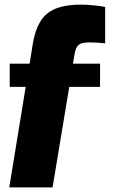

<svg xmlns="http://www.w3.org/2000/svg" viewBox="-20 -657 488 829"><path d="M91 -282H22V-382H108L121 -464Q136 -559 183 -598Q230 -637 329 -637Q354 -637 384.5 -634Q415 -631 434 -627V-470Q416 -472 398 -473Q380 -474 365 -474Q333 -474 320 -463.5Q307 -453 302 -424L295 -382H412V-282H279L207 152H20Z"/></svg>

Font: Blinker ExtraBold
Style: Regular
Weight: 800
Designer: Juergen Huber
Foundry: supertype
Version: Version 1.017;hotconv 1.0.117;makeotfexe 2.5.65602